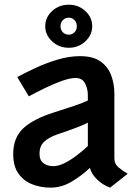

<svg xmlns="http://www.w3.org/2000/svg" viewBox="-20 -806 606 836"><path d="M200 11Q158 11 121 -3.2Q84 -17.5 60.8 -49.5Q37.5 -81.5 37.5 -135Q37.5 -206.5 81.2 -247.2Q125 -288 215 -316.5Q267 -333 305.5 -346Q344 -359 362.5 -368.5V-391Q362.5 -420 350.2 -443.2Q338 -466.5 309 -466.5Q285.5 -466.5 250.2 -454Q215 -441.5 176.8 -423Q138.5 -404.5 105.5 -386.5L55 -470.5Q88.5 -488.5 134 -509.8Q179.5 -531 229.8 -546.2Q280 -561.5 328.5 -561.5Q386.5 -561.5 419 -537.5Q451.5 -513.5 464.8 -476.2Q478 -439 478 -399.5V-115Q478 -92 496.5 -76.8Q515 -61.5 536 -49.5L459.5 11Q428.5 0 403.5 -23.8Q378.5 -47.5 371.5 -75Q335.5 -41 291.8 -15Q248 11 200 11ZM212 -82.5Q234 -82.5 260.5 -95.5Q287 -108.5 313.5 -128.8Q340 -149 362.5 -170V-272Q348.5 -264 314 -250.8Q279.5 -237.5 231.5 -221.5Q191 -207.5 171.5 -188.2Q152 -169 152 -137.5Q152 -107.5 169.8 -95Q187.5 -82.5 212 -82.5ZM279.5 -598Q237 -598 207 -625.8Q177 -653.5 177 -692Q177 -730.5 207 -758Q237 -785.5 279.5 -785.5Q321.5 -785.5 351.5 -758Q381.5 -730.5 381.5 -692Q381.5 -653.5 351.5 -625.8Q321.5 -598 279.5 -598ZM279.5 -655Q294 -655 304.2 -665.2Q314.5 -675.5 314.5 -692Q314.5 -708 304.2 -718.5Q294 -729 279.5 -729Q264.5 -729 254 -718.5Q243.5 -708 243.5 -692Q243.5 -675.5 254 -665.2Q264.5 -655 279.5 -655Z"/></svg>

Font: Junction SemiBold
Style: Regular
Weight: 600
Designer: Caroline Hadilaksono
Foundry: Caroline Hadilaksono, Tyler Finck, The League of Moveable Type
Version: Version 2.000; ttfautohint (v1.8.3)